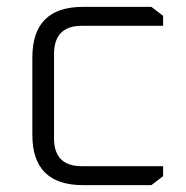

<svg xmlns="http://www.w3.org/2000/svg" viewBox="-20 -538 540 558"><path d="M74 -146V-371Q74 -518 221 -518H420L454 -492V-463H218Q137 -463 137 -381V-136Q137 -55 218 -55H454V-26L420 0H221Q74 0 74 -146Z"/></svg>

Font: Oxanium Light
Style: Regular
Weight: 300
Designer: Severin Meyer
Version: Version 1.000